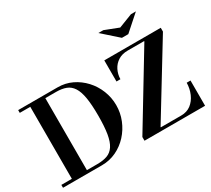

<svg xmlns="http://www.w3.org/2000/svg" viewBox="-176 -1296 1777 1614"><g transform="rotate(-30 712.0 -489.0)"><path d="M16 0V-28H364Q422 -28 462 -42.5Q502 -57 527.5 -95.5Q553 -134 564.5 -202.5Q576 -271 576 -378Q576 -484 564.5 -552Q553 -620 528 -658.5Q503 -697 463.5 -712Q424 -727 368 -727H16V-754H399Q473 -754 536.5 -723.5Q600 -693 648.5 -640.5Q697 -588 724 -520Q751 -452 751 -379Q751 -304 723.5 -236Q696 -168 647.5 -115Q599 -62 534 -31Q469 0 394 0ZM118 -15V-754H264V-15ZM807 -7V-36L1223 -723V-729L1400 -735V-717L982 -33V-21ZM807 0V-29H1180Q1236 -29 1275 -59Q1314 -89 1335.5 -138.5Q1357 -188 1358 -245H1395V0ZM852 -549V-754H1400V-727H1063Q1009 -727 970.5 -702.5Q932 -678 911.5 -637.5Q891 -597 890 -549ZM1075 -844 924 -978H972L1106 -926L1240 -978H1288L1137 -844Z"/></g></svg>

Font: Libre Bodoni Medium
Style: Regular
Weight: 500
Designer: Pablo Impallari, Rodrigo Fuenzalida
Foundry: Impallari Type
Version: Version 2.005;gftools[0.9.23]